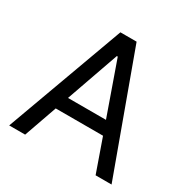

<svg xmlns="http://www.w3.org/2000/svg" viewBox="-163 -876 1009 1025"><g transform="rotate(30 341.0 -363.5)"><path d="M123.9 0 195.3 -202.8H486.9L558.2 0H656.6L391 -727.3H291.2L25.6 0ZM224.1 -284.1 338.1 -608H343.8L458.1 -284.1Z"/></g></svg>

Font: Margiela Sans Text
Style: Regular
Weight: 400
Designer: Stefan Endress, Andreas Faust
Version: Version 1.100;FEAKit 1.0